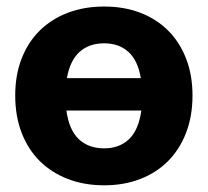

<svg xmlns="http://www.w3.org/2000/svg" viewBox="-20 -546 621 574"><path d="M178.5 -215.5Q186.5 -157.5 215.5 -130Q244.5 -102.5 291.5 -102.5Q337 -102.5 365.8 -130Q394.5 -157.5 402.5 -215.5ZM401 -312.5Q392 -365.5 363.8 -391Q335.5 -416.5 291.5 -416.5Q246.5 -416.5 218 -391Q189.5 -365.5 180 -312.5ZM291.5 -526.5Q350.5 -526.5 399 -508Q447.5 -489.5 482.2 -455Q517 -420.5 536.2 -371.2Q555.5 -322 555.5 -260.5Q555.5 -198.5 536.2 -148.8Q517 -99 482.2 -64.2Q447.5 -29.5 399 -10.8Q350.5 8 291.5 8Q232 8 183.2 -10.8Q134.5 -29.5 99.2 -64.2Q64 -99 44.8 -148.8Q25.5 -198.5 25.5 -260.5Q25.5 -322 44.8 -371.2Q64 -420.5 99.2 -455Q134.5 -489.5 183.2 -508Q232 -526.5 291.5 -526.5Z"/></svg>

Font: Lato 2
Style: Regular
Weight: 900
Designer: Lukasz Dziedzic with Adam Twardoch and Botio Nikoltchev
Foundry: tyPoland Lukasz Dziedzic
Version: Version 2.015; 2015-08-06; http://www.latofonts.com/